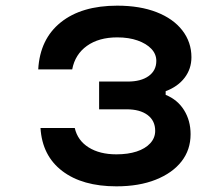

<svg xmlns="http://www.w3.org/2000/svg" viewBox="-20 -641 790 678"><path d="M391 17Q271 17 200 -37Q129 -91 123 -189H244Q254 -145 293 -120.5Q332 -96 391 -96Q432 -96 462.5 -106Q493 -116 510.5 -135Q528 -154 528 -179Q528 -215 501 -235Q474 -255 427 -255H330V-353H431Q478 -353 505 -372.5Q532 -392 532 -426Q532 -450 514.5 -468.5Q497 -487 466 -498Q435 -509 394 -509Q329 -509 287 -479Q245 -449 235 -396H115Q121 -503 194.5 -562Q268 -621 394 -621Q474 -621 533 -598Q592 -575 624 -533.5Q656 -492 656 -439Q656 -398 632 -366.5Q608 -335 565 -319V-306Q607 -289 630 -252Q653 -215 653 -167Q653 -112 621 -71Q589 -30 530 -6.5Q471 17 391 17Z"/></svg>

Font: Martian Mono SemiExpanded Medium
Style: Regular
Weight: 500
Width: 6
Designer: Roman Shamin
Foundry: Evil Martians
Version: Version 1.000